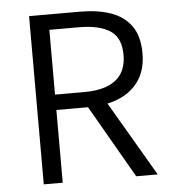

<svg xmlns="http://www.w3.org/2000/svg" viewBox="-49 -702 661 747"><g transform="rotate(-5 281.5 -328.5)"><path d="M92 0V-657H293Q359 -657 410 -639.5Q461 -622 490 -582Q519 -542 519 -475Q519 -411 490 -368.5Q461 -326 410 -305Q359 -284 293 -284H166V0ZM453 0 278 -304 338 -340 537 0ZM166 -344H281Q361 -344 403 -376.5Q445 -409 445 -475Q445 -542 403 -569.5Q361 -597 281 -597H166Z"/></g></svg>

Font: Assistant ExtraLight
Style: Regular
Weight: 400
Version: Version 3.000